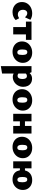

<svg xmlns="http://www.w3.org/2000/svg" viewBox="1836 -2318 772 4483"><g transform="rotate(90 2221.5 -77.0)"><path d="M265 16Q191 16 138 -13Q85 -42 56.5 -91.5Q28 -141 28 -204Q28 -274 62.5 -328Q97 -382 157 -412.5Q217 -443 295 -443Q339 -443 375.5 -432Q412 -421 443 -401L385 -275Q367 -295 342.5 -311.5Q318 -328 289 -328Q265 -328 247 -315.5Q229 -303 219 -280.5Q209 -258 209 -227Q209 -193 222 -166Q235 -139 259.5 -123.5Q284 -108 319 -108Q344 -108 364.5 -116.5Q385 -125 407 -138L449 -58Q418 -27 384.5 -11.5Q351 4 320.5 10Q290 16 265 16Z M613 0V-427H784V0ZM485 -297V-427H911V-297Z M1186 16Q1117 16 1062.5 -12.5Q1008 -41 978 -91Q948 -141 948 -205Q948 -275 982 -328.5Q1016 -382 1075.5 -412.5Q1135 -443 1209 -443Q1279 -443 1333 -415Q1387 -387 1417.5 -338Q1448 -289 1448 -224Q1448 -156 1414 -102Q1380 -48 1321 -16Q1262 16 1186 16ZM1203 -96Q1226 -96 1239.5 -108.5Q1253 -121 1258 -146.5Q1263 -172 1263 -211Q1263 -255 1256 -280.5Q1249 -306 1234 -317.5Q1219 -329 1197 -329Q1175 -329 1161 -317Q1147 -305 1141.5 -280Q1136 -255 1136 -216Q1136 -172 1143.5 -146Q1151 -120 1166.5 -108Q1182 -96 1203 -96Z M1776 10Q1733 10 1701.5 -7.5Q1670 -25 1652 -53L1688 -134Q1699 -117 1716 -109.5Q1733 -102 1750 -102Q1775 -102 1791.5 -115Q1808 -128 1816.5 -153.5Q1825 -179 1825 -215Q1825 -249 1817.5 -272Q1810 -295 1795 -307.5Q1780 -320 1757 -320Q1735 -320 1716 -309Q1697 -298 1681 -273L1634 -320Q1675 -382 1717.5 -411Q1760 -440 1817 -440Q1877 -440 1920 -413.5Q1963 -387 1985.5 -341Q2008 -295 2008 -236Q2008 -166 1976.5 -110.5Q1945 -55 1892.5 -22.5Q1840 10 1776 10ZM1524 289V-427H1667L1698 -354V260Z M2301 16Q2232 16 2177.5 -12.5Q2123 -41 2093 -91Q2063 -141 2063 -205Q2063 -275 2097 -328.5Q2131 -382 2190.5 -412.5Q2250 -443 2324 -443Q2394 -443 2448 -415Q2502 -387 2532.5 -338Q2563 -289 2563 -224Q2563 -156 2529 -102Q2495 -48 2436 -16Q2377 16 2301 16ZM2318 -96Q2341 -96 2354.5 -108.5Q2368 -121 2373 -146.5Q2378 -172 2378 -211Q2378 -255 2371 -280.5Q2364 -306 2349 -317.5Q2334 -329 2312 -329Q2290 -329 2276 -317Q2262 -305 2256.5 -280Q2251 -255 2251 -216Q2251 -172 2258.5 -146Q2266 -120 2281.5 -108Q2297 -96 2318 -96Z M2921 0V-427H3098V0ZM2637 0V-427H2814V0ZM2725 -156V-274H3005V-156Z M3412 16Q3343 16 3288.5 -12.5Q3234 -41 3204 -91Q3174 -141 3174 -205Q3174 -275 3208 -328.5Q3242 -382 3301.5 -412.5Q3361 -443 3435 -443Q3505 -443 3559 -415Q3613 -387 3643.5 -338Q3674 -289 3674 -224Q3674 -156 3640 -102Q3606 -48 3547 -16Q3488 16 3412 16ZM3429 -96Q3452 -96 3465.5 -108.5Q3479 -121 3484 -146.5Q3489 -172 3489 -211Q3489 -255 3482 -280.5Q3475 -306 3460 -317.5Q3445 -329 3423 -329Q3401 -329 3387 -317Q3373 -305 3367.5 -280Q3362 -255 3362 -216Q3362 -172 3369.5 -146Q3377 -120 3392.5 -108Q3408 -96 3429 -96Z M3748 0V-427H3911V0ZM3829 -156V-274H4053V-156ZM4171 16Q4097 16 4048.5 -12.5Q4000 -41 3976.5 -91Q3953 -141 3953 -206Q3953 -276 3980 -329.5Q4007 -383 4059.5 -413Q4112 -443 4187 -443Q4254 -443 4305.5 -415.5Q4357 -388 4386.5 -339Q4416 -290 4416 -225Q4416 -156 4383.5 -101.5Q4351 -47 4296 -15.5Q4241 16 4171 16ZM4177 -98Q4199 -98 4212 -110Q4225 -122 4230.5 -147.5Q4236 -173 4236 -211Q4236 -276 4220 -302Q4204 -328 4171 -328Q4138 -328 4125.5 -301.5Q4113 -275 4113 -215Q4113 -150 4129.5 -124Q4146 -98 4177 -98Z"/></g></svg>

Font: Ysabeau Office Black
Style: Regular
Weight: 900
Designer: Christian Thalmann (Catharsis Fonts)
Version: Version 2.001;gftools[0.9.30]; featfreeze: tnum,lnum,ss02